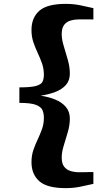

<svg xmlns="http://www.w3.org/2000/svg" viewBox="-20 -830 576 991"><path d="M319 141Q223 141 182.8 105.2Q142.5 69.5 142.5 7Q142.5 -27 152.2 -55.5Q162 -84 174.5 -110.2Q187 -136.5 196.8 -163.8Q206.5 -191 206.5 -222Q206.5 -244 199.5 -261Q192.5 -278 166.2 -288.5Q140 -299 80 -299V-379Q140 -379 166.2 -386.5Q192.5 -394 199.5 -408.5Q206.5 -423 206.5 -444Q206.5 -475 196.8 -502.8Q187 -530.5 174.5 -557Q162 -583.5 152.2 -612.2Q142.5 -641 142.5 -675.5Q142.5 -738.5 182.8 -774.2Q223 -810 319 -810Q359.5 -810 394 -802.8Q428.5 -795.5 462 -788V-729.5Q452 -730 439 -730Q426 -730 413 -730Q400 -730 389.5 -730Q365.5 -730 344.8 -724Q324 -718 311.2 -701.8Q298.5 -685.5 298.5 -654Q298.5 -626.5 309.2 -591.8Q320 -557 330.2 -520.5Q340.5 -484 340.5 -450Q340.5 -414 319.8 -391Q299 -368 264.5 -355Q230 -342 189.5 -336Q230 -330.5 264.5 -316.5Q299 -302.5 319.8 -278.2Q340.5 -254 340.5 -218Q340.5 -185 330.2 -149Q320 -113 309.2 -79Q298.5 -45 298.5 -17Q298.5 14.5 311.5 30.8Q324.5 47 345.2 53Q366 59 390 59Q400 59 413 58.8Q426 58.5 439 58.2Q452 58 462 58V119Q428.5 126.5 393.8 133.8Q359 141 319 141Z"/></svg>

Font: Merriweather 24pt SemiCondensed Black
Style: Regular
Weight: 900
Width: 4
Designer: Eben Sorkin
Foundry: Eben Sorkin
Version: Version 2.100